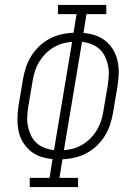

<svg xmlns="http://www.w3.org/2000/svg" viewBox="-20 -755 540 775"><path d="M100 0V-37H180L192 -113Q167 -115 143.5 -123Q120 -131 102 -146.5Q84 -162 71.5 -183Q59 -204 54.5 -228.5Q50 -253 50.5 -278.5Q51 -304 55 -330L73 -436Q77 -460 85 -484Q93 -508 106.5 -529.5Q120 -551 139 -569Q158 -587 181 -599Q204 -611 228.5 -616.5Q253 -622 277 -623L289 -698H214V-735H409V-698H329L317 -622Q342 -620 365.5 -612Q389 -604 407.5 -588.5Q426 -573 438 -552Q450 -531 455 -506.5Q460 -482 459 -456.5Q458 -431 454 -405L436 -299Q432 -275 424 -251Q416 -227 402.5 -205.5Q389 -184 370 -166Q351 -148 328 -136Q305 -124 280.5 -118.5Q256 -113 232 -112L220 -37H295V0ZM198 -149 271 -586Q252 -585 232.5 -579.5Q213 -574 195 -563Q177 -552 162.5 -537Q148 -522 137.5 -504.5Q127 -487 121 -468Q115 -449 112 -430L94 -324Q91 -303 90 -283Q89 -263 93 -244Q97 -225 105.5 -207.5Q114 -190 128 -177.5Q142 -165 160.5 -158Q179 -151 198 -149ZM238 -149Q258 -150 277 -155.5Q296 -161 314 -172Q332 -183 346.5 -198Q361 -213 371.5 -230.5Q382 -248 388 -267Q394 -286 397 -305L415 -411Q418 -432 419 -452Q420 -472 416 -491Q412 -510 403.5 -527.5Q395 -545 381 -557.5Q367 -570 348.5 -577Q330 -584 311 -586Z"/></svg>

Font: Iosevka Curly Slab Extralight
Style: Italic
Weight: 200
Italic angle: -9°
Monospace: yes
Designer: Belleve Invis
Foundry: Belleve Invis
Version: Version 22.1.2; ttfautohint (v1.8.4)